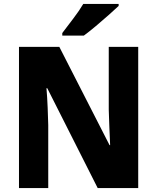

<svg xmlns="http://www.w3.org/2000/svg" viewBox="-20 -951 795 971"><path d="M679 0H474L219 -505H215Q219 -457 221 -408Q223 -359 224 -319V0H76V-714H280L534 -217H537Q535 -263 533 -310Q531 -357 530 -396V-714H679ZM580 -921Q561 -903 529.5 -875Q498 -847 464 -818.5Q430 -790 404 -771H295V-784Q320 -817 350.5 -857Q381 -897 401 -931H580Z"/></svg>

Font: Noto Sans Devanagari SemiCondensed ExtraBold
Style: Regular
Weight: 800
Width: 4
Designer: Jelle Bosma - Monotype Design Team
Foundry: Monotype Imaging Inc.
Version: Version 2.004; ttfautohint (v1.8.4.7-5d5b)